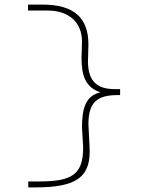

<svg xmlns="http://www.w3.org/2000/svg" viewBox="-20 -721 665 836"><path d="M133 95C313 95 377 51 370 -80L365 -180C365 -278 405 -307 493 -307H503V-333H479C402 -333 363 -368 363 -455L365 -527C365 -643 303 -701 165 -701H102V-675H189C280 -675 338 -623 337 -538L335 -468C335 -394 351 -341 417 -319C353 -304 337 -250 337 -165L342 -81C343 39 293 69 152 69H103V95Z"/></svg>

Font: Inconsolata Expanded ExtraLight
Style: Regular
Weight: 200
Width: 7
Monospace: yes
Designer: Raph Levien, Cyreal, Brenton Simpson
Foundry: Raph Levien, Cyreal, Google
Version: Version 3.100